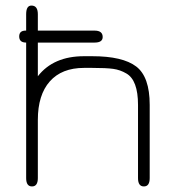

<svg xmlns="http://www.w3.org/2000/svg" viewBox="-20 -663 628 690"><path d="M518 -286V-23Q518 7 497 7Q476 7 476 -23V-286Q476 -375 434 -399Q412 -412 387 -415.5Q362 -419 311 -419H282Q202 -419 159 -370.5Q116 -322 116 -232V-23Q116 7 95 7Q74 7 74 -23V-510Q49 -510 49 -532Q49 -553 72 -553H74V-612Q74 -643 93 -643Q116 -643 116 -612V-553H320Q349 -553 349 -530Q349 -510 320 -510H116V-389Q172 -461 282 -461H311Q421 -461 469.5 -424Q518 -387 518 -286Z"/></svg>

Font: Jura Light
Style: Regular
Weight: 300
Designer: Daniel Johnson, Alexei Vanyashin
Foundry: Daniel Johnson
Version: Version 5.103